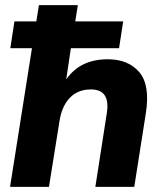

<svg xmlns="http://www.w3.org/2000/svg" viewBox="-20 -725 635 745"><path d="M19 0 104 -538H20L36 -642H121L131 -705H282L272 -642H458L442 -538H255L237 -417Q291 -495 398 -495Q478 -495 520.5 -445Q563 -395 546 -286L501 0H350L394 -283Q410 -378 333 -378Q282 -378 251 -345.5Q220 -313 211 -256L170 0Z"/></svg>

Font: Nunito Sans ExtraBold
Style: Italic
Weight: 800
Italic angle: -9°
Designer: Vernon Adams
Foundry: Vernon Adams
Version: Version 3.006; ttfautohint (v1.8.3)